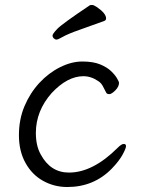

<svg xmlns="http://www.w3.org/2000/svg" viewBox="-20 -733 570 771"><path d="M429 -56Q357 18 250 18Q198 18 153.5 -6.5Q109 -31 82.5 -78.5Q56 -126 56 -190Q56 -254 78.5 -307Q101 -360 138 -400Q175 -440 221 -463Q267 -486 310.5 -486Q354 -486 382 -474.5Q410 -463 426.5 -447Q443 -431 450.5 -417.5Q458 -404 458 -401Q458 -385 443 -370Q428 -355 419 -355Q410 -355 407 -360Q400 -374 393 -387Q386 -400 375 -407Q346 -427 315 -427Q251 -427 188 -360Q124 -288 124 -199Q124 -147 144 -112Q183 -40 257 -40Q353 -40 453 -140Q468 -155 477 -155Q486 -155 486 -146Q486 -137 472 -111.5Q458 -86 429 -56ZM399 -649Q350 -631 301.5 -614Q253 -597 233 -585.5Q213 -574 207 -574Q201 -574 196 -579Q191 -584 191 -590.5Q191 -597 210 -617Q229 -637 341 -712Q343 -713 350 -713Q357 -713 370 -704Q406 -679 406 -659Q406 -652 399 -649Z"/></svg>

Font: LXGW WenKai
Style: Regular
Weight: 400
Designer: LXGW / Fontworks Inc.
Foundry: LXGW / Fontworks Inc.
Version: Version 1.520; June 14, 2025